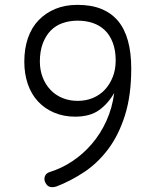

<svg xmlns="http://www.w3.org/2000/svg" viewBox="-20 -760 640 790"><path d="M300 -675Q266 -675 237.5 -665Q209 -655 188.5 -634Q168 -613 156 -581Q144 -549 144 -507Q144 -472 155.5 -442Q167 -412 188 -390Q209 -368 237.5 -356.5Q266 -345 300 -345Q334 -345 362.5 -357Q391 -369 411.5 -391Q432 -413 444 -443.5Q456 -474 456 -511Q456 -553 444 -584.5Q432 -616 411 -636Q390 -656 361.5 -665.5Q333 -675 300 -675ZM213 7Q198 12 186 9Q174 6 167 -8Q160 -21 164.5 -34Q169 -47 184 -52Q233 -67 277.5 -96.5Q322 -126 358 -168Q394 -210 418 -263Q442 -316 450 -378Q426 -335 388.5 -307.5Q351 -280 289 -280Q242 -280 203 -296.5Q164 -313 136.5 -342.5Q109 -372 94.5 -414Q80 -456 80 -506Q80 -560 95 -603.5Q110 -647 139 -677Q168 -707 208 -723.5Q248 -740 299 -740Q356 -740 397.5 -723Q439 -706 466 -673.5Q493 -641 506.5 -592Q520 -543 520 -478Q520 -367 494 -285Q468 -203 424.5 -145.5Q381 -88 325.5 -51.5Q270 -15 213 7Z"/></svg>

Font: Maple Mono NL ExtraLight
Style: Regular
Weight: 275
Monospace: yes
Designer: subframe7536
Version: Version 7.000